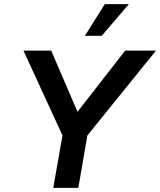

<svg xmlns="http://www.w3.org/2000/svg" viewBox="-20 -914 779 934"><path d="M239 0 284 -255 94 -668H229L357 -370L589 -668H739L405 -255L361 0ZM393 -740 490 -894H607L475 -740Z"/></svg>

Font: Gantari SemiBold
Style: Italic
Weight: 600
Italic angle: -10°
Designer: Anugrah Pasau
Foundry: Lafontype
Version: Version 1.000